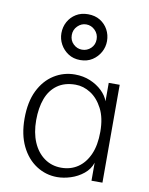

<svg xmlns="http://www.w3.org/2000/svg" viewBox="-91 -888 751 966"><g transform="rotate(10 284.0 -405.0)"><path d="M268 12Q210 12 161.5 -19.5Q113 -51 84.5 -109.5Q56 -168 56 -250Q56 -335 84.5 -393Q113 -451 161.5 -481.5Q210 -512 268 -512Q311 -512 346.5 -497Q382 -482 407 -458Q432 -434 442 -406V-500H498V0H442V-92Q431 -58 402 -34.5Q373 -11 337 0.5Q301 12 268 12ZM280 -38Q328 -38 364.5 -62.5Q401 -87 422 -134Q443 -181 443 -250Q443 -321 418.5 -368Q394 -415 357 -438.5Q320 -462 280 -462Q224 -462 187 -435.5Q150 -409 132.5 -362Q115 -315 115 -252Q115 -188 135.5 -140Q156 -92 193.5 -65Q231 -38 280 -38ZM280 -588Q245 -588 219 -605Q193 -622 178.5 -648.5Q164 -675 164 -705Q164 -737 178.5 -763.5Q193 -790 219 -806Q245 -822 280 -822Q316 -822 342 -806Q368 -790 382.5 -763.5Q397 -737 397 -705Q397 -675 382.5 -648.5Q368 -622 342 -605Q316 -588 280 -588ZM280 -641Q306 -641 325 -659Q344 -677 344 -705Q344 -732 325 -751Q306 -770 280 -770Q255 -770 236 -751Q217 -732 217 -705Q217 -677 236 -659Q255 -641 280 -641Z"/></g></svg>

Font: Inclusive Sans Light
Style: Regular
Weight: 300
Designer: Olivia King
Foundry: Olivia King
Version: Version 2.004